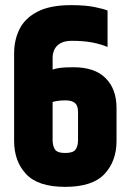

<svg xmlns="http://www.w3.org/2000/svg" viewBox="-20 -718 504 748"><path d="M35 -510Q35 -562 56 -604.5Q77 -647 126 -672.5Q175 -698 257 -698Q313 -698 349 -690.5Q385 -683 399 -677V-535Q373 -546 339.5 -552.5Q306 -559 260 -559Q233 -559 216.5 -550Q200 -541 192.5 -526Q185 -511 185 -493V-447Q196 -451 213 -453.5Q230 -456 267 -456Q349 -456 391.5 -413.5Q434 -371 434 -297V-169Q434 -90 387 -40Q340 10 234 10Q128 10 81.5 -40Q35 -90 35 -169ZM284 -282Q284 -307 271.5 -317Q259 -327 235 -327Q213 -327 199 -324Q185 -321 185 -321V-172Q185 -150 194 -136Q203 -122 234 -122Q265 -122 274.5 -135.5Q284 -149 284 -172Z"/></svg>

Font: Khand Variable Light
Style: Regular
Weight: 300
Designer: Satya Rajpurohit
Foundry: Indian Type Foundry
Version: Version 3.000